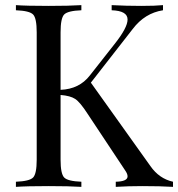

<svg xmlns="http://www.w3.org/2000/svg" viewBox="-20 -728 695 748"><path d="M654 -20V0Q606 -3 534 -3Q480 -3 431 0V-20Q477 -21 477 -41Q477 -51 467 -65L321 -285Q292 -330 273 -342.5Q254 -355 216 -358V-106Q216 -51 230 -36.5Q244 -22 297 -20V0Q250 -3 170 -3Q84 -3 42 0V-20Q95 -22 109 -36.5Q123 -51 123 -106V-602Q123 -657 109 -671.5Q95 -686 42 -688V-708Q82 -705 170 -705Q250 -705 297 -708V-688Q244 -686 230 -671.5Q216 -657 216 -602V-378Q289 -381 330 -434L426 -556Q477 -620 477 -652Q477 -686 415 -688V-708Q472 -705 530 -705Q585 -705 615 -708V-688Q544 -677 497 -615L334 -406L566 -81Q600 -32 654 -20Z"/></svg>

Font: Playfair Display
Style: Regular
Weight: 400
Designer: Claus Eggers S?rensen
Foundry: Claus Eggers S?rensen
Version: Version 1.003